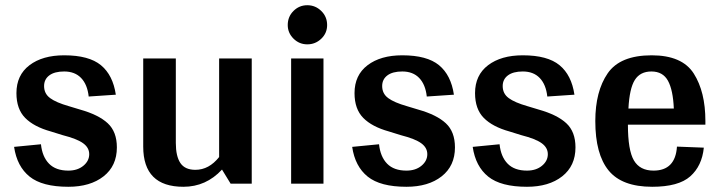

<svg xmlns="http://www.w3.org/2000/svg" viewBox="-20 -704 2766 736"><path d="M428 -139Q428 -68 377 -28Q326 12 242 12Q142 12 93.5 -27Q45 -66 34 -141L137 -151Q142 -103 168 -76.5Q194 -50 242 -50Q277 -50 299.5 -68.5Q322 -87 322 -113Q322 -138 298.5 -155Q275 -172 220 -186L175 -200Q110 -218 76.5 -252Q43 -286 43 -347Q43 -416 93 -454Q143 -492 226 -492Q321 -492 367 -454Q413 -416 424 -341L320 -334Q315 -380 291 -405Q267 -430 226 -430Q189 -430 169 -415Q149 -400 149 -374Q149 -345 172 -328Q195 -311 244 -297L287 -284Q358 -264 393 -231.5Q428 -199 428 -139Z M945 -480V0H864L831 -54Q770 12 683 12Q529 12 529 -142V-480H654V-156Q654 -105 671.5 -79Q689 -53 729 -53Q781 -53 820 -102V-480Z M1083 -608Q1083 -640 1105 -662Q1127 -684 1158 -684Q1189 -684 1211.5 -662Q1234 -640 1234 -608Q1234 -577 1211.5 -555.5Q1189 -534 1158 -534Q1127 -534 1105 -556Q1083 -578 1083 -608ZM1220 0H1096V-480H1220Z M1724 -139Q1724 -68 1673 -28Q1622 12 1538 12Q1438 12 1389.5 -27Q1341 -66 1330 -141L1433 -151Q1438 -103 1464 -76.5Q1490 -50 1538 -50Q1573 -50 1595.5 -68.5Q1618 -87 1618 -113Q1618 -138 1594.5 -155Q1571 -172 1516 -186L1471 -200Q1406 -218 1372.5 -252Q1339 -286 1339 -347Q1339 -416 1389 -454Q1439 -492 1522 -492Q1617 -492 1663 -454Q1709 -416 1720 -341L1616 -334Q1611 -380 1587 -405Q1563 -430 1522 -430Q1485 -430 1465 -415Q1445 -400 1445 -374Q1445 -345 1468 -328Q1491 -311 1540 -297L1583 -284Q1654 -264 1689 -231.5Q1724 -199 1724 -139Z M2186 -139Q2186 -68 2135 -28Q2084 12 2000 12Q1900 12 1851.5 -27Q1803 -66 1792 -141L1895 -151Q1900 -103 1926 -76.5Q1952 -50 2000 -50Q2035 -50 2057.5 -68.5Q2080 -87 2080 -113Q2080 -138 2056.5 -155Q2033 -172 1978 -186L1933 -200Q1868 -218 1834.5 -252Q1801 -286 1801 -347Q1801 -416 1851 -454Q1901 -492 1984 -492Q2079 -492 2125 -454Q2171 -416 2182 -341L2078 -334Q2073 -380 2049 -405Q2025 -430 1984 -430Q1947 -430 1927 -415Q1907 -400 1907 -374Q1907 -345 1930 -328Q1953 -311 2002 -297L2045 -284Q2116 -264 2151 -231.5Q2186 -199 2186 -139Z M2684 -226H2387Q2387 -128 2410 -89Q2433 -50 2485 -50Q2569 -50 2575 -142L2678 -138Q2671 -68 2626 -28Q2581 12 2480 12Q2364 12 2313 -50.5Q2262 -113 2262 -240Q2262 -354 2309.5 -423Q2357 -492 2478 -492Q2595 -492 2639.5 -422Q2684 -352 2684 -240ZM2389 -288H2563Q2560 -359 2540.5 -394.5Q2521 -430 2477 -430Q2434 -430 2413.5 -397.5Q2393 -365 2389 -288Z"/></svg>

Font: Arya
Style: Bold
Weight: 700
Designer: Eduardo Rodriguez Tunni, Modular Infotech
Foundry: Eduardo Rodriguez Tunni, Modular Infotech
Version: Version 1.002